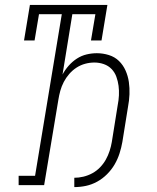

<svg xmlns="http://www.w3.org/2000/svg" viewBox="-20 -755 640 783"><path d="M283 8V-30Q301 -30 320 -34.5Q339 -39 356.5 -48.5Q374 -58 388 -72.5Q402 -87 411.5 -104Q421 -121 427 -139.5Q433 -158 436 -176L460 -326Q464 -346 465 -366Q466 -386 463.5 -405Q461 -424 454.5 -442Q448 -460 435 -473.5Q422 -487 403.5 -493.5Q385 -500 365 -500Q346 -500 327.5 -495Q309 -490 292.5 -479.5Q276 -469 262.5 -453.5Q249 -438 240 -420.5Q231 -403 226 -385Q221 -367 218 -348L160 0H56V-38H123L232 -697H139L121 -590H78L102 -735H418L394 -590H351L369 -697H275L235 -451Q245 -470 260 -487Q275 -504 293.5 -516Q312 -528 333 -533Q354 -538 375 -538Q400 -538 424 -530.5Q448 -523 465 -506.5Q482 -490 492 -467.5Q502 -445 505.5 -420.5Q509 -396 508 -370.5Q507 -345 502 -319L479 -176Q475 -153 467.5 -129.5Q460 -106 447.5 -84.5Q435 -63 416.5 -44.5Q398 -26 376 -14Q354 -2 330.5 3Q307 8 283 8Z"/></svg>

Font: Iosevka Slab XLtExObl
Style: Regular
Weight: 200
Width: 7
Italic angle: -9°
Monospace: yes
Designer: Belleve Invis
Foundry: Belleve Invis
Version: Version 11.1.1; ttfautohint (v1.8.3)